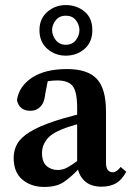

<svg xmlns="http://www.w3.org/2000/svg" viewBox="-20 -727 520 759"><path d="M155 12Q103 12 68.5 -17Q34 -46 34 -103Q34 -133 48 -158Q62 -183 98 -205.5Q134 -228 201 -250Q229 -259 270.5 -270Q312 -281 345 -289V-252Q314 -244 279 -234Q244 -224 225 -216Q181 -198 163.5 -174Q146 -150 146 -123Q146 -87 164 -71Q182 -55 209 -55Q221 -55 233 -59Q245 -63 264.5 -76Q284 -89 319 -115L331 -65H297Q260 -26 231.5 -7Q203 12 155 12ZM381 11Q338 11 313 -13Q288 -37 285 -79V-300Q285 -364 267.5 -386.5Q250 -409 206 -409Q190 -409 169.5 -406Q149 -403 121 -394L173 -428L159 -357Q156 -322 140 -305.5Q124 -289 101 -289Q56 -289 47 -331Q55 -386 106.5 -420Q158 -454 245 -454Q326 -454 362.5 -415.5Q399 -377 399 -286V-84Q399 -63 406.5 -54.5Q414 -46 426 -46Q441 -46 457 -67L479 -48Q462 -16 438.5 -2.5Q415 11 381 11ZM240 -550Q266 -550 280 -568.5Q294 -587 294 -608Q294 -629 280 -647Q266 -665 240 -665Q215 -665 200.5 -647Q186 -629 186 -608Q186 -587 200.5 -568.5Q215 -550 240 -550ZM240 -507Q198 -507 167 -534Q136 -561 136 -608Q136 -653 167 -680Q198 -707 240 -707Q283 -707 314 -681.5Q345 -656 345 -608Q345 -560 314 -533.5Q283 -507 240 -507Z"/></svg>

Font: Lisu Bosa ExtraBold
Style: Regular
Weight: 800
Designer: David Morse, Annie Olsen, Victor Gaultney, Frank Grießhammer (Latin)
Foundry: SIL International
Version: Version 2.000